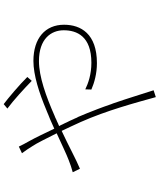

<svg xmlns="http://www.w3.org/2000/svg" viewBox="68 -891 864 1040"><g transform="rotate(-90 500.0 -371.0)"><path d="M603 -655C563 -696 487 -760 456 -783L432 -763C478 -729 540 -672 582 -631L603 -655ZM531 29C511 -32 488 -109 460 -190L456 -200C448 -225 438 -250 429 -275L425 -285C413 -317 400 -348 387 -379L382 -388C380 -394 377 -400 374 -406L370 -415L366 -424C363 -430 360 -436 357 -442L353 -451C351 -456 348 -460 346 -465L342 -474L337 -482C339 -483 341 -484 342 -485L352 -489C356 -491 359 -492 362 -494L372 -498L382 -503L392 -507C499 -554 605 -592 689 -592C810 -592 856 -526 856 -458C856 -387 824 -308 680 -308C617 -308 569 -325 536 -341L535 -308C572 -292 621 -278 678 -278C837 -278 886 -365 886 -456C886 -558 813 -622 690 -622C613 -622 517 -591 424 -552L414 -548C408 -546 401 -543 395 -540L385 -536L375 -532C358 -524 340 -517 323 -509C298 -561 276 -608 256 -644C245 -662 233 -687 226 -701L190 -684C202 -669 218 -644 228 -628C245 -603 268 -555 298 -496C234 -467 185 -443 153 -431C134 -423 106 -414 87 -409L106 -370C157 -391 229 -431 311 -469C327 -437 342 -402 359 -366C422 -224 463 -70 494 41L531 29Z"/></g></svg>

Font: Glow Sans SC Normal ExtraLight
Style: Regular
Weight: 200
Designer: Ryoko NISHIZUKA (kana, bopomofo & ideographs); Paul D. Hunt (Latin, Greek & Cyrillic); Sandoll Communications, Soo-young
Version: Version 0.93